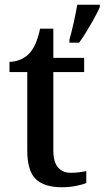

<svg xmlns="http://www.w3.org/2000/svg" viewBox="-20 -780 441 810"><path d="M241 10Q167 10 131 -24.5Q95 -59 95 -146V-476H20V-519Q41 -519 64 -528Q87 -537 103 -554Q134 -586 149 -659H205V-536H335V-476H205V-146Q205 -97 224.5 -74Q244 -51 279 -51Q297 -51 313 -53Q329 -55 344 -58V-8Q331 -2 302 4Q273 10 241 10ZM273 -613Q282 -645 291 -685Q300 -725 306 -760H401V-750Q392 -729 377 -702Q362 -675 345.5 -648Q329 -621 314 -600H273Z"/></svg>

Font: Noto Serif Hentaigana Medium
Style: Regular
Weight: 500
Designer: Kazuhiro Yamada
Foundry: nipponia
Version: Version 1.000; ttfautohint (v1.8.4.7-5d5b)